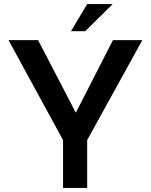

<svg xmlns="http://www.w3.org/2000/svg" viewBox="-20 -927 745 947"><path d="M291 -236 22 -729H168L354 -371L537 -729H682L410 -236V0H291ZM536 -907 400 -773H330L410 -907Z"/></svg>

Font: Reem Kufi Medium
Style: Regular
Weight: 500
Designer: Khaled Hosny
Version: Version 1.001